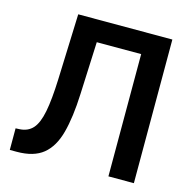

<svg xmlns="http://www.w3.org/2000/svg" viewBox="-106 -833 936 939"><g transform="rotate(15 362.0 -363.5)"><path d="M652.7 0H523.8V-619H299L287.6 -353.7Q282.7 -234.4 261.5 -155.9Q240.4 -77.4 192.8 -38.7Q145.2 0 60 0H24.5V-109.4L45.1 -110.4Q87 -112.9 111.5 -140.6Q136 -168.3 148.1 -229.9Q160.2 -291.5 164.1 -394.5L176.1 -727.3H652.7Z"/></g></svg>

Font: Linik Sans SemiBold
Style: Regular
Weight: 600
Designer: Rasmus Andersson (font), Cristiano Sobral (main changes)
Foundry: rsms
Version: Version 3.018;June 1, 2022;FontCreator 14.0.0.2814 64-bit; t